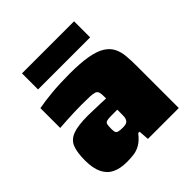

<svg xmlns="http://www.w3.org/2000/svg" viewBox="-187 -832 980 980"><g transform="rotate(-45 303.5 -341.5)"><path d="M177 8Q130 8 97.5 -7.5Q65 -23 48 -58Q31 -93 31 -149Q31 -206 44 -239.5Q57 -273 94.5 -287Q132 -301 204 -301Q212 -301 227 -300.5Q242 -300 260.5 -299.5Q279 -299 297.5 -298.5Q316 -298 331 -297V-313Q331 -332 327.5 -342.5Q324 -353 313 -357Q302 -361 279 -362Q256 -363 218 -363Q194 -363 166.5 -362Q139 -361 111.5 -359.5Q84 -358 59 -356V-499Q100 -507 158 -512.5Q216 -518 288 -518Q367 -518 417.5 -509Q468 -500 497 -482Q526 -464 539.5 -437.5Q553 -411 556 -377Q559 -343 559 -301V0H336L332 -56H322Q298 -25 274.5 -11.5Q251 2 227 5Q203 8 177 8ZM286 -131Q298 -131 306.5 -133Q315 -135 319.5 -139.5Q324 -144 327 -151Q330 -158 330.5 -167.5Q331 -177 331 -189V-216H288Q266 -216 255.5 -213Q245 -210 242.5 -200.5Q240 -191 240 -169Q240 -155 242 -146.5Q244 -138 254 -134.5Q264 -131 286 -131ZM118 -575V-691H494V-575Z"/></g></svg>

Font: Saira SemiExpanded Black
Style: Regular
Weight: 900
Width: 6
Designer: Hector Gatti with collaboration of the Omnibus-Type team
Foundry: Omnibus-Type
Version: Version 1.101